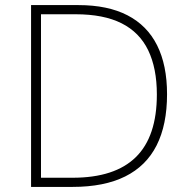

<svg xmlns="http://www.w3.org/2000/svg" viewBox="-20 -734 740 754"><path d="M636 -364Q636 -244 595 -163Q554 -82 471.5 -41Q389 0 265 0H102V-714H288Q403 -714 480.5 -674Q558 -634 597 -556Q636 -478 636 -364ZM596 -363Q596 -466 562 -536.5Q528 -607 457.5 -642.5Q387 -678 277 -678H141V-36H265Q431 -36 513.5 -117Q596 -198 596 -363Z"/></svg>

Font: Noto Sans Armenian ExtraLight
Style: Regular
Weight: 250
Designer: Monotype Design Team
Foundry: Monotype Imaging Inc.
Version: Version 2.007